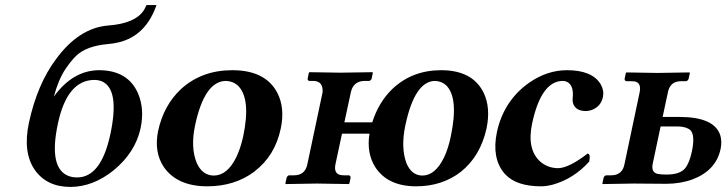

<svg xmlns="http://www.w3.org/2000/svg" viewBox="-20 -718 2838 750"><path d="M92.8 -237.8Q125.5 -389.2 198.7 -486.8Q287.6 -608.4 401.4 -618.2Q508.3 -626 542 -678.2Q547.9 -688 552.2 -698.2H591.3Q549.8 -578.6 444.3 -552.7Q424.3 -547.9 401.9 -545.9Q317.4 -538.6 276.9 -499.5Q258.3 -481.4 236.3 -449.2Q208.5 -408.2 190.4 -340.8Q264.6 -442.9 366.2 -443.8Q480 -443.8 519.5 -352.5Q544.9 -292.5 529.3 -217.8Q508.8 -122.6 423.8 -52.7Q343.8 11.7 255.4 12.2Q163.6 12.2 116.7 -53.2Q68.4 -121.6 92.8 -237.8ZM348.1 -405.8Q242.2 -404.8 206.1 -234.9Q168.9 -60.1 248.5 -30.3Q263.7 -24.9 281.2 -24.9Q374.5 -24.9 410.6 -191.9Q411.1 -193.4 411.1 -193.8Q448.2 -368.2 378.9 -399.9Q364.7 -405.8 348.1 -405.8Z M861.8 -401.9Q778.8 -400.4 742.2 -229Q723.6 -142.1 748.5 -81.5Q770 -33.2 814.5 -32.2Q867.7 -32.2 902.8 -103.5Q919.4 -137.7 929.7 -184.1Q961.4 -334 908.7 -384.3Q889.2 -401.4 861.8 -401.9ZM597.7 -207Q619.6 -307.1 687 -370.1Q768.1 -443.8 887.2 -443.8Q1016.6 -443.8 1063 -356Q1093.8 -296.9 1076.7 -215.8Q1054.2 -109.4 974.6 -48.8Q973.1 -47.9 972.7 -46.9Q896 9.8 789.6 9.8Q673.3 9.8 620.6 -64.5Q580.6 -123.5 597.7 -207Z M1240.2 -357.9Q1242.7 -399.4 1207 -401.9H1188Q1181.2 -403.8 1181.6 -410.2L1186.5 -434.1L1189 -436Q1189.9 -436 1309.6 -434.1Q1309.6 -434.1 1435.1 -436L1436.5 -434.1L1431.6 -410.2Q1428.7 -403.3 1421.9 -401.9H1402.8Q1359.9 -400.4 1350.6 -357.9L1325.2 -240.2H1434.1Q1459.5 -319.3 1512.2 -370.1Q1589.8 -443.8 1703.1 -443.8Q1825.7 -443.8 1869.1 -356Q1897.5 -296.9 1880.4 -215.8Q1856.4 -107.9 1780.3 -46.9Q1707 9.8 1605.5 9.8Q1495.1 9.8 1446.3 -64.5Q1411.1 -119.6 1423.3 -195.8H1315.9L1290.5 -77.1Q1282.2 -37.6 1314 -33.7Q1319.3 -33.2 1324.2 -33.2H1343.3Q1349.6 -31.2 1349.6 -23.9L1344.7 -1L1342.3 1Q1341.3 1 1217.8 -1L1096.2 1L1094.7 -1L1099.6 -23.9Q1103 -32.2 1109.4 -33.2H1128.4Q1168.9 -33.2 1179.2 -70.8Q1180.2 -74.2 1180.7 -77.1ZM1678.7 -401.9Q1600.1 -400.4 1563.5 -229Q1544.9 -141.1 1567.9 -80.1Q1587.9 -32.7 1629.9 -32.2Q1680.2 -32.2 1714.8 -103.5Q1731 -137.7 1740.7 -184.1Q1772.9 -336.4 1722.2 -385.3Q1703.6 -401.4 1678.7 -401.9Z M2281.7 -86.9Q2221.2 -20 2140.6 2.9Q2115.2 9.8 2094.2 9.8Q1997.6 9.8 1954.1 -36.6Q1951.2 -39.6 1949.2 -42Q1900.4 -101.1 1920.9 -201.2Q1947.3 -324.2 2046.4 -394.5Q2117.2 -443.8 2194.8 -443.8Q2293 -443.8 2326.2 -389.2Q2340.3 -364.7 2335.4 -339.8Q2327.6 -302.2 2292 -288.6Q2280.3 -284.2 2268.6 -284.2Q2230 -284.2 2219.2 -312.5Q2215.8 -321.8 2216.8 -331.1Q2223.6 -389.6 2189.5 -400.4Q2183.1 -401.9 2176.8 -401.9Q2093.8 -399.9 2058.6 -235.8Q2037.1 -133.8 2091.3 -85.9Q2120.1 -61.5 2160.2 -61Q2202.6 -62 2275.4 -118.2Q2287.6 -116.7 2281.7 -86.9Z M2682.6 -126Q2696.3 -190.9 2676.3 -210Q2660.2 -223.6 2627.4 -224.1H2560.5L2529.8 -79.1Q2522.9 -45.9 2547.4 -39.1Q2560.1 -36.1 2583.5 -36.1Q2635.7 -36.1 2656.2 -60.5Q2673.3 -82 2682.6 -126ZM2419.4 -77.1 2478.5 -356.9Q2486.3 -394.5 2459.5 -399.9Q2452.6 -400.9 2445.3 -400.9H2426.3Q2419.4 -402.8 2419.9 -410.2L2424.8 -433.1L2427.2 -435.1Q2428.2 -435.1 2547.9 -433.1L2673.3 -435.1L2674.8 -433.1L2669.9 -410.2Q2667 -402.3 2660.2 -400.9H2641.1Q2600.6 -400.9 2590.3 -363.3Q2589.4 -359.9 2588.9 -356.9L2568.4 -261.2H2634.3Q2770 -261.2 2793.5 -189.9Q2800.8 -165.5 2794.9 -136.2Q2776.9 -52.2 2686 -17.6Q2639.6 -0.5 2584 0L2456.1 -1L2334.5 1L2333 -1L2337.9 -23.9Q2341.3 -32.2 2347.7 -33.2H2366.7Q2406.2 -33.2 2417 -67.4Q2418.5 -72.8 2419.4 -77.1Z"/></svg>

Font: Linux Libertine Slanted O
Style: Bold Slanted
Weight: 700
Designer: Philipp H. Poll
Foundry: Philipp H. Poll
Version: Version 5.0.0